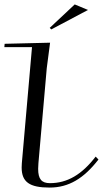

<svg xmlns="http://www.w3.org/2000/svg" viewBox="-25 -838 466 868"><path d="M-4 -640 -5.3 -625H119.7L73.7 -100C73.2 -93.3 72.9 -86.9 72.9 -80.8C72.9 -14.9 108.8 10 199.1 10C285.6 10 353.7 -31 420.2 -117L407.4 -130C345.3 -49 279.6 -10 200.9 -10C163.2 -10 147.5 -28 147.5 -74.8C147.5 -82.4 147.9 -90.8 148.7 -100L186.4 -530L201.4 -645ZM199.8 -712 206.8 -705 372.8 -793 312.8 -818Z"/></svg>

Font: Galberik
Style: Regular
Weight: 400
Designer: Gluk
Foundry: Gluk
Version: Version 0.50